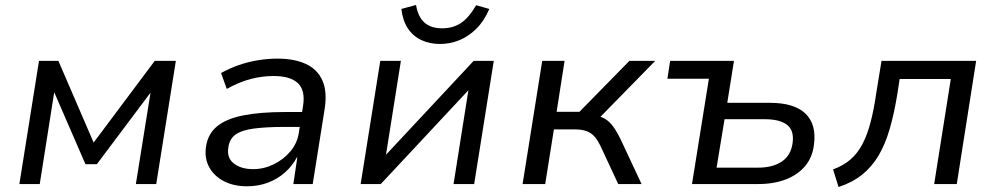

<svg xmlns="http://www.w3.org/2000/svg" viewBox="-20 -741 4009 773"><path d="M58 0 137 -496H215L357 -167L603 -496H688L609 0H527L586 -368L370 -80H324L199 -368H198L140 0Z M974 9Q921 9 881.5 -11.5Q842 -32 822.5 -67.5Q803 -103 809 -148Q816 -201 853.5 -232Q891 -263 959.5 -276.5Q1028 -290 1128 -290H1211L1202 -230H1126Q1052 -230 1002.5 -223.5Q953 -217 928 -199Q903 -181 899 -145Q893 -104 922.5 -82Q952 -60 999 -60Q1042 -60 1082 -79.5Q1122 -99 1149.5 -132Q1177 -165 1183 -206L1200 -314Q1210 -377 1179.5 -406Q1149 -435 1081 -435Q1036 -435 989.5 -423Q943 -411 893 -383L870 -447Q904 -466 941.5 -479Q979 -492 1018.5 -498.5Q1058 -505 1097 -505Q1165 -505 1211.5 -483.5Q1258 -462 1278 -417Q1298 -372 1287 -302L1239 0H1161L1177 -107H1175Q1157 -73 1127 -46.5Q1097 -20 1058.5 -5.5Q1020 9 974 9Z M1432 0 1511 -496H1594L1534 -118L1887 -496H1968L1889 0H1806L1866 -379H1867L1513 0ZM1751 -564Q1709 -564 1675.5 -580Q1642 -596 1621.5 -627.5Q1601 -659 1596 -705L1655 -721Q1663 -673 1689 -650Q1715 -627 1760 -627Q1804 -627 1836 -648.5Q1868 -670 1897 -720L1950 -705Q1929 -656 1897.5 -625Q1866 -594 1829 -579Q1792 -564 1751 -564Z M2084 0 2163 -496H2253L2221 -291H2313L2514 -496H2618L2382 -255L2366 -277Q2397 -274 2416 -262.5Q2435 -251 2450.5 -229Q2466 -207 2482 -173L2563 0H2469L2400 -148Q2388 -174 2375 -189.5Q2362 -205 2343 -212.5Q2324 -220 2293 -220H2210L2175 0Z M2766 0 2834 -424H2667L2678 -496H2935L2908 -327H3080Q3178 -327 3223 -283.5Q3268 -240 3257 -158Q3251 -108 3222 -73Q3193 -38 3144.5 -19Q3096 0 3032 0ZM2865 -66H3031Q3091 -66 3127.5 -90.5Q3164 -115 3171 -165Q3178 -216 3148.5 -238.5Q3119 -261 3060 -261H2897Z M3356 12 3334 -59Q3375 -74 3403.5 -98.5Q3432 -123 3451.5 -159.5Q3471 -196 3484.5 -247Q3498 -298 3508 -367L3529 -496H3910L3832 0H3741L3808 -423H3602L3593 -364Q3580 -284 3562 -222Q3544 -160 3517 -114.5Q3490 -69 3450.5 -37.5Q3411 -6 3356 12Z"/></svg>

Font: Nunito Sans 7pt
Style: Italic
Weight: 400
Italic angle: -9°
Designer: Vernon Adams
Foundry: Vernon Adams
Version: Version 3.101;gftools[0.9.27]